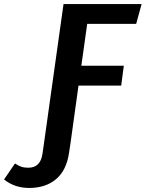

<svg xmlns="http://www.w3.org/2000/svg" viewBox="-174 -711 720 949"><path d="M257 -593 228 -386H438L425 -288H214L174 0L167 46Q154 132 102.5 175Q51 218 -30 218Q-102 218 -154 176L-100 97Q-83 108 -69 113Q-55 118 -34 118Q26 118 36 49L43 0L140 -691H526L499 -593Z"/></svg>

Font: FiraGO Medium
Style: Italic
Weight: 500
Italic angle: -8°
Designer: bBox Type GmbH
Foundry: bBox Type GmbH
Version: Version 1.001